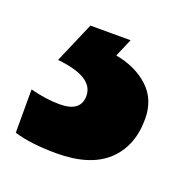

<svg xmlns="http://www.w3.org/2000/svg" viewBox="-78 -55 334 350"><g transform="rotate(20 88.5 120.0)"><path d="M195 126Q195 179 162 209.5Q129 240 64 240Q40 240 19 237.5Q-2 235 -18 230V146Q13 154 39 154Q80 154 80 123Q80 86 9 79L43 0H121L106 35Q145 42 170 65Q195 88 195 126Z"/></g></svg>

Font: Noto Sans Arabic Cond ExtBd
Style: Regular
Weight: 800
Width: 3
Designer: Monotype Design Team, Nadine Chahine, Nizar Qandah and Khaled Hosny
Foundry: Monotype Imaging Inc.
Version: Version 2.012; ttfautohint (v1.8.4.7-5d5b)